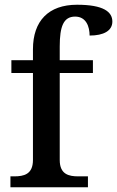

<svg xmlns="http://www.w3.org/2000/svg" viewBox="-20 -790 494 810"><path d="M24 0H351V-46H310C271 -46 232 -54 232 -115V-482H372V-536H232V-594C232 -679 248 -720 297 -720C344 -720 358 -677 358 -640C417 -640 454 -660 454 -699C454 -740 417 -770 305 -770C185 -770 119 -702 119 -582V-536H28V-482H119V-115C119 -54 80 -46 40 -46H24Z"/></svg>

Font: Noto Naskh Arabic UI Medium
Style: Regular
Weight: 500
Designer: Monotype Design Team, David Williams, Mohamad Dakak and Nizar Qandah
Foundry: Monotype Imaging Inc.
Version: Version 2.014